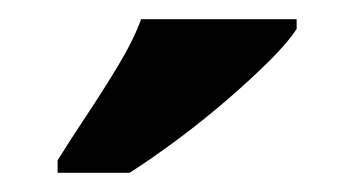

<svg xmlns="http://www.w3.org/2000/svg" viewBox="-20 -786 369 200"><path d="M40 -619Q53 -640 70 -665.5Q87 -691 103 -717.5Q119 -744 127 -766H289V-756Q281 -743 261.5 -723.5Q242 -704 216.5 -682Q191 -660 164 -640Q137 -620 115 -606H40Z"/></svg>

Font: Noto Serif Bengali ExtraCondensed Black
Style: Regular
Weight: 900
Width: 2
Designer: Juan Bruce, Universal Thirst, Indian Type Foundry and the Monotype Design Team.
Foundry: Monotype Imaging Inc.
Version: Version 2.003; ttfautohint (v1.8.4.7-5d5b)